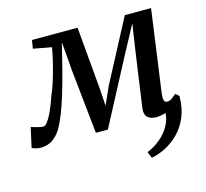

<svg xmlns="http://www.w3.org/2000/svg" viewBox="-136 -676 1085 1011"><g transform="rotate(-15 406.0 -170.5)"><path d="M647.5 10Q620 10 602.8 -4.8Q585.5 -19.5 590 -54.5L632 -350.5L654.5 -500.5L575 -352.5L385.5 7H320L283 -345L270.5 -500.5Q252 -423 234.8 -357Q217.5 -291 201.2 -237Q185 -183 168.8 -141.2Q152.5 -99.5 137 -70.5Q116.5 -33 87.5 -12.5Q58.5 8 20.5 8Q12.5 8 2 6Q-8.5 4 -17.2 1Q-26 -2 -27.5 -4L-3.5 -112Q-0.5 -110 13 -106Q26.5 -102 41 -99Q55.5 -96 61.5 -96Q71.5 -96 82.2 -109.2Q93 -122.5 104 -144Q115 -165.5 125.2 -191Q135.5 -216.5 143.5 -241Q153.5 -262.5 163.8 -292.8Q174 -323 183.5 -357Q193 -391 200.8 -424.8Q208.5 -458.5 213.5 -488L114 -506.5L121.5 -552L370 -552.5L400 -212.5L406 -117L448.5 -212.5L627.5 -552H770.5L708 -100Q707 -89 707.2 -78.2Q707.5 -67.5 711.8 -60.8Q716 -54 725.5 -54Q739.5 -54 752 -63Q764.5 -72 777 -83L795.5 -66Q790.5 -60 777.5 -47.5Q764.5 -35 745.2 -21.8Q726 -8.5 701.2 0.8Q676.5 10 647.5 10ZM795.5 -66Q795 -2.5 775 46Q755 94.5 722 128.2Q689 162 649.5 182.5Q610 203 570.5 210.5L556.5 176Q596 160 630.2 131.5Q664.5 103 684.8 62.8Q705 22.5 702 -28.5Z"/></g></svg>

Font: Merriweather 24pt Medium
Style: Italic
Weight: 500
Italic angle: -7.8°
Version: Version 2.101